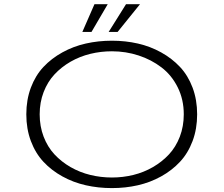

<svg xmlns="http://www.w3.org/2000/svg" viewBox="-20 -904 1090 934"><path d="M380.5 -748.5 439.5 -883.5H504L425 -748.5ZM508.5 -748.5 593 -883.5H661L552 -748.5ZM524.5 11Q458 11 397.2 -2.8Q336.5 -16.5 283.5 -45.8Q230.5 -75 191.5 -116.8Q152.5 -158.5 130.2 -217.8Q108 -277 108 -348Q108 -418.5 130.2 -477.8Q152.5 -537 191.5 -578.5Q230.5 -620 283.5 -649.2Q336.5 -678.5 397.2 -692.2Q458 -706 524.5 -706Q590.5 -706 650.8 -692.2Q711 -678.5 763.8 -649.2Q816.5 -620 855.5 -578.5Q894.5 -537 916.8 -477.8Q939 -418.5 939 -348Q939 -277 916.8 -217.8Q894.5 -158.5 855.5 -116.8Q816.5 -75 763.8 -45.8Q711 -16.5 650.8 -2.8Q590.5 11 524.5 11ZM524.5 -40.5Q578 -40.5 628.8 -53Q679.5 -65.5 724 -91.2Q768.5 -117 802 -153Q835.5 -189 854.8 -239.2Q874 -289.5 874 -348Q874 -420 844.5 -479.2Q815 -538.5 765.5 -576.2Q716 -614 654 -634.2Q592 -654.5 524.5 -654.5Q470.5 -654.5 419.2 -642Q368 -629.5 323.2 -603.8Q278.5 -578 245 -542Q211.5 -506 192.2 -456Q173 -406 173 -348Q173 -289.5 192.2 -239.2Q211.5 -189 245 -153Q278.5 -117 323.2 -91.2Q368 -65.5 419.2 -53Q470.5 -40.5 524.5 -40.5Z"/></svg>

Font: League Mono Extended UltraLight
Style: Regular
Weight: 200
Width: 9
Designer: Tyler Finck
Foundry: The League of Moveable Type / Tyler Finck
Version: Version 2.210